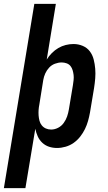

<svg xmlns="http://www.w3.org/2000/svg" viewBox="-60 -755 555 990"><path d="M-40 215 117 -735H228L181 -448Q192 -466 207.5 -481.5Q223 -497 241 -507.5Q259 -518 279 -523Q299 -528 319 -528Q344 -528 366.5 -518.5Q389 -509 403 -490.5Q417 -472 423 -448.5Q429 -425 431 -400.5Q433 -376 431 -351Q429 -326 425 -301L404 -175Q400 -153 394 -131.5Q388 -110 378 -89.5Q368 -69 353.5 -50.5Q339 -32 320 -18.5Q301 -5 278.5 1.5Q256 8 234 8Q212 8 192.5 1.5Q173 -5 158 -19Q143 -33 134.5 -52Q126 -71 122 -91L71 215ZM204 -87Q222 -87 239.5 -96Q257 -105 268.5 -121Q280 -137 286 -154.5Q292 -172 295 -190L316 -316Q318 -329 319.5 -342.5Q321 -356 319.5 -368.5Q318 -381 314.5 -393Q311 -405 303.5 -414.5Q296 -424 283.5 -428.5Q271 -433 258 -433Q241 -433 223.5 -426.5Q206 -420 193.5 -406.5Q181 -393 173.5 -376.5Q166 -360 163 -342L143 -217Q140 -202 139 -188Q138 -174 139 -160Q140 -146 143.5 -132.5Q147 -119 155.5 -108.5Q164 -98 176.5 -92.5Q189 -87 204 -87Z"/></svg>

Font: Iosevka QP
Style: Bold Italic
Weight: 700
Italic angle: -9°
Designer: Belleve Invis
Foundry: Belleve Invis
Version: Version 20.0.0; ttfautohint (v1.8.4)